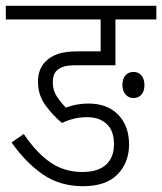

<svg xmlns="http://www.w3.org/2000/svg" viewBox="-20 -642 559 662"><path d="M280 -238Q235 -238 194 -218Q163 -243 137 -278.5Q111 -314 111 -360Q111 -405 138 -431Q154 -447 179.5 -456Q205 -465 252 -465H327V-575H0V-622H519V-575H378V-417H243Q215 -417 200 -412.5Q185 -408 175 -398Q162 -385 162 -358Q162 -330 176.5 -308.5Q191 -287 207 -271Q244 -285 285 -285Q350 -285 387.5 -246.5Q425 -208 425 -144Q425 -82 385.5 -41Q346 0 266 0Q186 0 126.5 -41.5Q67 -83 20 -151L62 -180Q105 -116 153 -82.5Q201 -49 264 -49Q318 -49 345.5 -74Q373 -99 373 -145Q373 -191 348 -214.5Q323 -238 280 -238ZM402 -349Q402 -370 412.5 -382Q423 -394 440 -394Q458 -394 468 -381.5Q478 -369 478 -349Q478 -327 467.5 -315.5Q457 -304 440 -304Q424 -304 413 -316Q402 -328 402 -349Z"/></svg>

Font: Noto Sans Condensed Light
Style: Regular
Weight: 300
Width: 3
Designer: Monotype Design Team
Foundry: Monotype Imaging Inc.
Version: Version 2.013; ttfautohint (v1.8.4.7-5d5b)